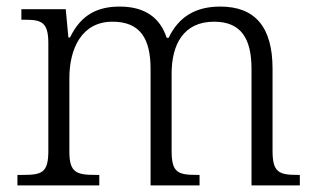

<svg xmlns="http://www.w3.org/2000/svg" viewBox="-20 -564 960 584"><path d="M33 0H282V-32H271C214 -32 191 -38 191 -102V-326C191 -417 229 -498 322 -498C407 -498 438 -446 438 -354V0H587V-32H579C521 -32 502 -39 502 -105V-340C502 -427 537 -498 631 -498C714 -498 745 -446 745 -354V0H892V-32H886C829 -32 809 -39 809 -105V-355C809 -483 755 -544 650 -544C576 -544 524 -514 493 -449H487C467 -510 421 -544 344 -544C279 -544 227 -521 193 -450H188L180 -536H45V-504H55C106 -504 127 -497 127 -433V-105C127 -39 108 -32 50 -32H33Z"/></svg>

Font: Noto Serif Bengali Light
Style: Regular
Weight: 300
Designer: Juan Bruce, Universal Thirst, Indian Type Foundry and the Monotype Design Team.
Foundry: Monotype Imaging Inc.
Version: Version 2.003